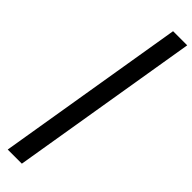

<svg xmlns="http://www.w3.org/2000/svg" viewBox="-401 -936 1145 1145"><g transform="rotate(45 171.5 -364.0)"><path d="M342.8 -961.9 144.5 234.4H25.4L223.6 -961.9Z"/></g></svg>

Font: Inter Display Semi Bold
Style: Italic
Weight: 600
Italic angle: -9.39999°
Designer: Rasmus Andersson
Foundry: rsms
Version: Version 4.000;git-4fc901f